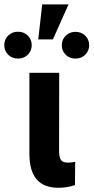

<svg xmlns="http://www.w3.org/2000/svg" viewBox="-73 -866 434 891"><path d="M201.7 -528.3 201.2 -166Q201.2 -136.2 209.7 -123.8Q218.3 -111.3 242.7 -111.3Q261.7 -111.3 275.9 -115.2L274.9 -7.3Q240.2 5.4 197.8 5.4Q64.5 5.4 63.5 -148.9V-528.3ZM213.9 -656.2Q213.9 -683.1 232.4 -700.7Q251 -718.3 277.3 -718.3Q304.7 -718.3 322.8 -700.2Q340.8 -682.1 340.8 -656.2Q340.8 -631.3 323.2 -612.8Q305.7 -594.2 277.3 -594.2Q249.5 -594.2 231.7 -612.1Q213.9 -629.9 213.9 -656.2ZM-53.2 -656.2Q-53.2 -682.6 -35.2 -700.7Q-17.1 -718.8 10.3 -718.8Q38.1 -718.8 56.2 -700.7Q74.2 -682.6 74.2 -656.2Q74.2 -630.4 56.2 -612.3Q38.1 -594.2 10.3 -594.2Q-17.1 -594.2 -35.2 -612.3Q-53.2 -630.4 -53.2 -656.2ZM123 -845.7H245.1L172.4 -683.1H104.5Z"/></svg>

Font: MAUL Condensed Bold
Style: Condensed Bold
Weight: 700
Designer: MAUL
Version: Version 1.0; 2020; ttfautohint (v1.8.3)